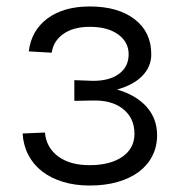

<svg xmlns="http://www.w3.org/2000/svg" viewBox="-20 -562 556 594"><path d="M257 12Q212 12 174.5 0.5Q137 -11 110 -32Q83 -53 67.5 -83Q52 -113 50 -149L119 -152Q123 -106 159.5 -78.5Q196 -51 257 -51Q321 -51 358.5 -77Q396 -103 396 -148Q396 -197 360.5 -225Q325 -253 265 -251L210 -250V-314L265 -312Q317 -311 347.5 -333Q378 -355 378 -394Q378 -432 345.5 -455.5Q313 -479 258 -479Q207 -479 176 -457Q145 -435 140 -399L69 -403Q77 -468 127 -505Q177 -542 258 -542Q345 -542 396.5 -502.5Q448 -463 448 -394Q448 -356 420.5 -327.5Q393 -299 342 -285Q401 -268 433.5 -231.5Q466 -195 466 -144Q466 -108 451 -79Q436 -50 409 -30Q382 -10 343.5 1Q305 12 257 12Z"/></svg>

Font: Geist Light
Style: Regular
Weight: 400
Designer: Basement.studio, Andrés Briganti, Mateo Zaragoza
Foundry: Basement.studio, Vercel, Andrés Briganti, Guido Ferreyra, Mateo Zaragoza
Version: Version 1.401